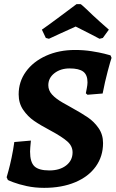

<svg xmlns="http://www.w3.org/2000/svg" viewBox="-20 -894 560 926"><path d="M18 -26 12 -39Q14 -46 21 -71Q28 -96 36 -134Q44 -172 49 -209L129 -216Q125 -176 125 -163Q125 -112 146 -92Q167 -72 218 -72Q268 -72 299 -96Q330 -120 330 -159Q330 -190 304 -212.5Q278 -235 226 -263Q175 -290 144.5 -311Q114 -332 92 -364Q70 -396 70 -439Q70 -500 105 -548.5Q140 -597 202 -625Q264 -653 342 -653Q384 -653 422 -647Q460 -641 483.5 -635Q507 -629 513 -627L518 -615Q513 -601 499.5 -550.5Q486 -500 475 -443L402 -437L394 -444Q395 -450 398.5 -467.5Q402 -485 402 -497Q402 -533 381.5 -548.5Q361 -564 316 -564Q272 -564 242.5 -541Q213 -518 213 -483Q213 -458 231 -438Q249 -418 284 -398Q296 -391 306.5 -385.5Q317 -380 325 -375Q374 -348 404 -327.5Q434 -307 455.5 -276Q477 -245 477 -204Q477 -140 442 -91Q407 -42 342.5 -15Q278 12 193 12Q148 12 109 3.5Q70 -5 44 -15Q18 -25 18 -26ZM349 -874H368Q369 -876 394 -852.5Q419 -829 427 -821Q458 -792 505 -751L476 -711L460 -707L422 -727Q350 -764 345 -766Q333 -761 270 -732L216 -707L201 -711L182 -751Q207 -768 268 -813.5Q329 -859 349 -874Z"/></svg>

Font: Alegreya
Style: Bold Italic
Weight: 700
Italic angle: -7°
Designer: Juan Pablo del Peral
Foundry: Huerta Tipografica
Version: Version 2.007; ttfautohint (v1.6)